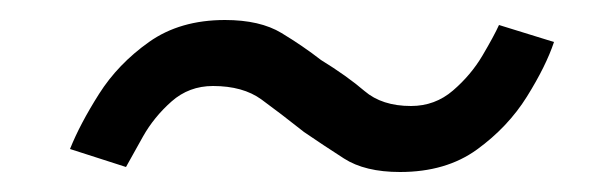

<svg xmlns="http://www.w3.org/2000/svg" viewBox="-20 -390 600 192"><path d="M380 -218Q345 -218 324 -231.5Q303 -245 284 -258Q260 -277 241.5 -290.5Q223 -304 193 -304Q169 -304 151.5 -288.5Q134 -273 123 -253.5Q112 -234 106 -223L50 -241Q60 -266 79 -296Q98 -326 129 -348Q160 -370 205 -370Q240 -370 261.5 -357Q283 -344 301 -330Q327 -314 344.5 -299Q362 -284 391 -284Q415 -284 433 -299.5Q451 -315 462.5 -334.5Q474 -354 479 -365L534 -348Q526 -324 507 -293.5Q488 -263 457 -240.5Q426 -218 380 -218Z"/></svg>

Font: Ubuntu Sans Mono
Style: Italic
Weight: 400
Italic angle: -13.5°
Monospace: yes
Designer: Dalton Maag Ltd
Foundry: Dalton Maag Ltd
Version: Version 1.006